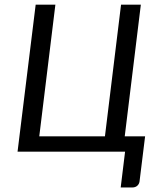

<svg xmlns="http://www.w3.org/2000/svg" viewBox="-20 -662 679 838"><path d="M56.6 0 135.7 -641.6H221.7L151.4 -66.9H438L508.3 -641.6H594.7L524.4 -66.9H613.3L588.9 130.9Q586.9 142.1 578.6 149.2Q570.3 156.2 557.6 156.2H506.8L525.9 0Z"/></svg>

Font: Carlito
Style: Italic
Weight: 400
Italic angle: -7°
Designer: Lukasz Dziedzic
Foundry: tyPoland Lukasz Dziedzic
Version: Version 1.104